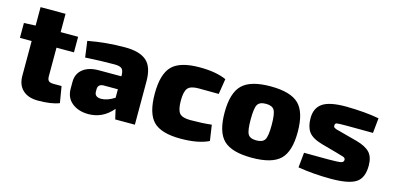

<svg xmlns="http://www.w3.org/2000/svg" viewBox="-63 -989 2784 1359"><g transform="rotate(15 1329.5 -309.0)"><path d="M282 -383V-173Q282 -149 292.5 -139.5Q303 -130 329 -130H387L407 -10Q350 13 251 13Q180 13 140 -24Q100 -61 100 -128V-383H14V-492L99 -496V-631H282V-497H410V-383Z M496 -368 480 -486Q612 -511 752 -511Q857 -511 908 -467.5Q959 -424 959 -317V0H815L798 -73Q726 13 621 13Q548 13 501 -24.5Q454 -62 454 -129V-179Q454 -238 496.5 -272Q539 -306 613 -306H778V-318Q777 -350 762.5 -362.5Q748 -375 709 -375Q612 -375 496 -368ZM632 -172V-155Q632 -115 681 -115Q725 -115 778 -149V-211H674Q632 -210 632 -172Z M1485 -141 1502 -26Q1425 12 1296 12Q1154 12 1096 -46.5Q1038 -105 1038 -249Q1038 -393 1096.5 -452Q1155 -511 1298 -511Q1419 -511 1494 -477L1476 -364L1329 -365Q1271 -365 1250 -341Q1229 -317 1229 -249Q1229 -181 1250 -157Q1271 -133 1329 -133Q1416 -133 1485 -141Z M1818 -511Q1965 -511 2025.5 -451.5Q2086 -392 2086 -248Q2086 -105 2025.5 -46.5Q1965 12 1818 12Q1671 12 1610.5 -46.5Q1550 -105 1550 -248Q1550 -392 1611 -451.5Q1672 -511 1818 -511ZM1818 -383Q1771 -383 1756 -356.5Q1741 -330 1741 -248Q1741 -167 1756 -141Q1771 -115 1818 -115Q1864 -115 1879.5 -141Q1895 -167 1895 -248Q1895 -330 1879.5 -356.5Q1864 -383 1818 -383Z M2390 -178 2274 -210Q2201 -231 2174.5 -267.5Q2148 -304 2148 -367Q2148 -441 2198.5 -476Q2249 -511 2370 -511Q2514 -509 2613 -490L2602 -380Q2536 -381 2408 -381Q2350 -381 2337 -378.5Q2324 -376 2324 -360Q2324 -357 2324.5 -354Q2325 -351 2326.5 -349Q2328 -347 2329.5 -345.5Q2331 -344 2334 -343L2340 -340Q2343 -338 2348.5 -336.5Q2354 -335 2358.5 -334Q2363 -333 2371 -331Q2379 -329 2385 -327L2505 -295Q2573 -276 2603 -243.5Q2633 -211 2633 -148Q2633 -57 2580 -23Q2527 11 2398 11Q2271 11 2156 -8L2167 -118Q2177 -118 2240 -117.5Q2303 -117 2342 -117Q2416 -117 2436.5 -121.5Q2457 -126 2457 -143Q2457 -147 2456 -150Q2455 -153 2452 -156Q2449 -159 2446.5 -160.5Q2444 -162 2437.5 -164Q2431 -166 2425.5 -167.5Q2420 -169 2409.5 -172Q2399 -175 2390 -178Z"/></g></svg>

Font: Ezarion Extra Bold
Style: Regular
Weight: 800
Designer: Natanael Gama
Version: Version 1.001;PS 001.001;hotconv 1.0.70;makeotf.lib2.5.58329